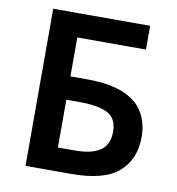

<svg xmlns="http://www.w3.org/2000/svg" viewBox="-80 -786 790 859"><g transform="rotate(10 314.5 -357.0)"><path d="M300.8 0C399.9 0 471.2 -19 515.6 -57.6C560.1 -96.2 582 -149.4 582 -217.8C582 -258.3 572.8 -294.9 554.2 -327.1C516.6 -391.1 435.1 -429.2 297.9 -429.2H221.2V-606H533.2V-713.9H92.8V0ZM221.2 -106V-323.2H280.8C337.9 -323.2 380.4 -315.9 409.2 -301.3C438 -286.1 452.1 -258.3 452.1 -217.8C452.1 -138.2 399.4 -106 293.9 -106Z"/></g></svg>

Font: Noto Reveo Sans
Style: Regular
Weight: 600
Designer: Monotype Design Team
Foundry: Monotype Imaging Inc.
Version: Version 2.007